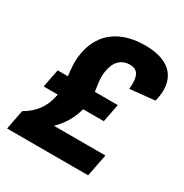

<svg xmlns="http://www.w3.org/2000/svg" viewBox="-171 -875 965 1009"><g transform="rotate(30 311.5 -371.0)"><path d="M432.5 -287.5 454 -397.5H314.5C310 -440.5 299.5 -476.5 309 -523.5C322.5 -594 365 -613.5 403.5 -613.5C448 -613.5 472 -587.5 463.5 -501.5L614 -517C650 -658.5 580 -741.5 423.5 -741.5C286 -741.5 178 -680.5 150.5 -539.5C140 -485 146 -441 151 -397.5H89L67.5 -287.5H153L151 -277.5C136.5 -204 96 -154 34.5 -118.5L11.5 0H503.5L530 -135.5H217.5C261 -177 292 -229 307 -287.5Z"/></g></svg>

Font: Monaspace Neon ExtraBold
Style: Italic
Weight: 800
Italic angle: -11°
Designer: Riley Cran & the Lettermatic Team
Foundry: Lettermatic
Version: Version 1.200 (Monaspace Neon)